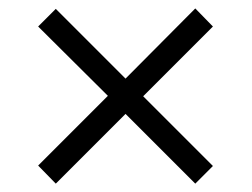

<svg xmlns="http://www.w3.org/2000/svg" viewBox="-20 -587 599 457"><path d="M70.8 -192.9 236.8 -358.9 70.8 -523.9 112.8 -565.9 278.8 -399.9 444.8 -566.9 486.8 -523.9 320.8 -357.9 486.8 -191.9 444.8 -149.9 278.8 -315.9 112.8 -149.9Z"/></svg>

Font: Noto Serif Tamil
Style: Regular
Weight: 400
Designer: Indian Type Foundry
Foundry: Monotype Imaging Inc.
Version: Version 1.01